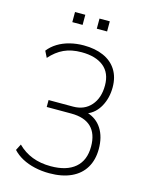

<svg xmlns="http://www.w3.org/2000/svg" viewBox="-130 -956 808 1045"><g transform="rotate(15 274.5 -434.0)"><path d="M251 8Q208 8 168.5 -1Q129 -10 97.5 -27Q66 -44 44 -68L62 -103Q98 -67 144.5 -49Q191 -31 249 -31Q338 -31 386 -72Q434 -113 434 -191Q434 -263 396 -300Q358 -337 283 -337H145V-376H283Q346 -376 383.5 -418.5Q421 -461 421 -532Q421 -602 376.5 -638Q332 -674 252 -674Q195 -674 153 -654.5Q111 -635 76 -595L58 -631Q78 -657 108 -675.5Q138 -694 175.5 -703.5Q213 -713 254 -713Q318 -713 365.5 -692Q413 -671 438.5 -630.5Q464 -590 464 -533Q464 -473 438 -425.5Q412 -378 366 -360V-364Q420 -348 449 -302.5Q478 -257 478 -189Q478 -128 451.5 -83.5Q425 -39 374 -15.5Q323 8 251 8ZM298 -819V-876H356V-819ZM160 -819V-876H218V-819Z"/></g></svg>

Font: Nunito Sans 10pt Condensed ExtraLight
Style: Regular
Weight: 250
Width: 3
Designer: Vernon Adams
Foundry: Vernon Adams
Version: Version 3.101;gftools[0.9.27]